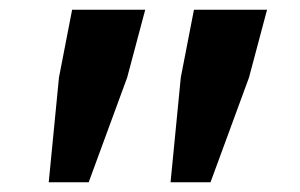

<svg xmlns="http://www.w3.org/2000/svg" viewBox="-20 -800 615 394"><path d="M101 -641 128 -780H278L241 -641L162 -426H80ZM351 -641 378 -780H528L491 -641L412 -426H330Z"/></svg>

Font: KaiGen Gothic CN Bold
Style: Bold
Weight: 700
Designer: Ryoko NISHIZUKA  (kana & ideographs); Paul D. Hunt (Latin, Greek & Cyrillic); Wenlong ZHANG  (bopomofo); Sandoll Communi
Foundry: Adobe Systems Incorporated
Version: Version 1.002.20150501